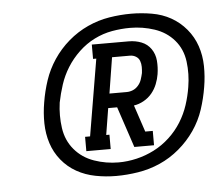

<svg xmlns="http://www.w3.org/2000/svg" viewBox="-40 -942 614 534"><g transform="rotate(-5 267.0 -675.0)"><path d="M187 -528V-568H201L237 -782H228V-822H331Q350 -822 366.5 -815.5Q383 -809 393 -794.5Q403 -780 404.5 -761.5Q406 -743 403 -724Q401 -711 395.5 -697Q390 -683 380.5 -671.5Q371 -660 357.5 -652.5Q344 -645 330 -643L355 -568H376V-528H321L283 -642H258L246 -568H255V-528ZM265 -682H313Q322 -682 330.5 -685.5Q339 -689 345.5 -696.5Q352 -704 355 -713Q358 -722 360 -731Q361 -739 361 -748Q361 -757 358 -765Q355 -773 347.5 -777.5Q340 -782 331 -782H281ZM264 -452Q235 -452 206.5 -457.5Q178 -463 154 -476.5Q130 -490 112.5 -511.5Q95 -533 86.5 -559.5Q78 -586 77.5 -615Q77 -644 82 -673Q87 -704 97 -734Q107 -764 125 -791Q143 -818 168 -839.5Q193 -861 222.5 -874.5Q252 -888 283 -893Q314 -898 344 -898Q373 -898 402 -893Q431 -888 455 -874.5Q479 -861 497 -839.5Q515 -818 524 -791.5Q533 -765 533.5 -735.5Q534 -706 529 -677Q524 -646 514 -615.5Q504 -585 485.5 -558Q467 -531 441.5 -509.5Q416 -488 386.5 -475Q357 -462 325.5 -457Q294 -452 264 -452ZM274 -489Q299 -489 324.5 -495Q350 -501 373.5 -513Q397 -525 417 -543.5Q437 -562 451 -584.5Q465 -607 473 -631.5Q481 -656 485 -681Q491 -717 486.5 -752Q482 -787 460.5 -812Q439 -837 406 -848Q373 -859 338 -859Q313 -859 287.5 -854.5Q262 -850 238 -838Q214 -826 194 -807Q174 -788 160 -765.5Q146 -743 138 -718.5Q130 -694 125 -669Q120 -633 125 -598Q130 -563 151.5 -537.5Q173 -512 206 -500.5Q239 -489 274 -489Z"/></g></svg>

Font: Iosevka Slab Oblique
Style: Regular
Weight: 400
Italic angle: -9°
Monospace: yes
Designer: Belleve Invis
Foundry: Belleve Invis
Version: Version 11.1.1; ttfautohint (v1.8.3)